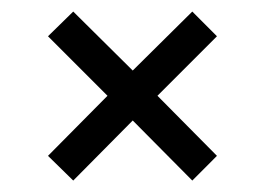

<svg xmlns="http://www.w3.org/2000/svg" viewBox="-20 -443 460 334"><path d="M63.5 -171.9 167 -276.4 63.5 -379.9 107.4 -422.9 210.9 -320.3 314.5 -422.9 357.4 -379.9 253.9 -276.4 357.4 -171.9 314.5 -128.9 210.9 -233.4 107.4 -128.9Z"/></svg>

Font: Dinish Condensed
Style: Regular
Weight: 400
Width: 3
Designer: Bert Driehuis
Foundry: Playbeing
Version: Version 3.006; git-39231f3c-release